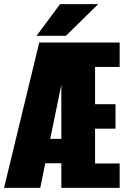

<svg xmlns="http://www.w3.org/2000/svg" viewBox="-50 -905 640 925"><path d="M126 -732.5 239.5 -885H423L267.5 -732.5ZM245.5 0V-118.5H168L144 0H-30.5L139 -700H526.5V-582.5H408V-403H506.5V-285H408V-117.5H526.5V0ZM192 -236H245.5V-496.5Z"/></svg>

Font: League Mono Narrow ExtraBold
Style: Regular
Weight: 800
Width: 3
Designer: Tyler Finck
Foundry: The League of Moveable Type / Tyler Finck
Version: Version 2.210